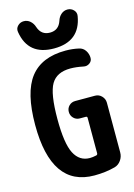

<svg xmlns="http://www.w3.org/2000/svg" viewBox="-143 -1043 785 1124"><g transform="rotate(-15 250.0 -480.5)"><path d="M320.3 -918Q327.1 -940.4 343.8 -955.1Q360.4 -969.7 382.3 -969.7Q404.3 -969.7 419.4 -954.1Q434.6 -938.5 430.7 -917Q406.2 -769.5 249.5 -769.5Q92.8 -769.5 69.3 -917Q65.4 -938.5 80.6 -954.1Q95.7 -969.7 117.7 -969.7Q139.6 -969.7 156.2 -955.1Q172.9 -940.4 179.7 -918Q197.3 -865.2 250 -865.2Q302.7 -865.2 320.3 -918ZM408.2 -440.4Q431.6 -440.4 448.2 -423.3Q464.8 -406.2 464.8 -382.8V-82Q464.8 -55.7 449.7 -34.2Q434.6 -12.7 411.1 -5.9Q353.5 9.8 285.2 9.8Q25.4 9.8 25.4 -365.2Q25.4 -561.5 94.7 -650.9Q164.1 -740.2 309.6 -740.2Q351.6 -740.2 389.6 -731.4Q413.1 -726.6 426.8 -706.1Q440.4 -685.5 440.4 -661.1Q440.4 -641.6 423.8 -629.9Q407.2 -618.2 386.7 -623Q344.7 -631.8 309.6 -631.8Q226.6 -631.8 193.4 -575.2Q160.2 -518.6 160.2 -365.2Q160.2 -216.8 191.4 -156.2Q222.7 -95.7 285.2 -95.7Q301.8 -95.7 324.2 -100.6Q333 -102.5 333 -112.3V-326.2Q333 -335 324.2 -335H288.1Q265.6 -335 250.5 -350.6Q235.4 -366.2 235.4 -388.2Q235.4 -410.2 250.5 -425.3Q265.6 -440.4 288.1 -440.4Z"/></g></svg>

Font: Rounded Mgen+ 1mn bold
Style: Bold
Weight: 700
Designer: [Source Han Sans]
Ryoko NISHIZUKA  (kana & ideographs); Paul D. Hunt (Latin, Greek & Cyrillic); Wenlong ZHANG  (bopomofo
Version: Version 1.059.20150602